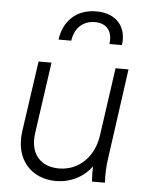

<svg xmlns="http://www.w3.org/2000/svg" viewBox="-55 -830 684 887"><g transform="rotate(5 286.5 -386.5)"><path d="M237 12C305 12 366 -19 403 -71C402 -49 402 -27 404 0H464C462 -42 463 -72 469 -113L527 -531H467L422 -214C408 -117 340 -47 246 -47C164 -47 109 -101 123 -200L170 -531H110L63 -204C44 -69 126 12 237 12ZM193 -640H252C260 -698 297 -735 354 -735C410 -735 437 -698 429 -640H487C499 -721 453 -785 356 -785C261 -785 204 -724 193 -640Z"/></g></svg>

Font: Mluvka Light
Style: Italic
Weight: 300
Italic angle: -8°
Designer: Modified by Jiří Krblich, Original typeface by Gumpita Rahayu
Foundry: Gumpita Rahayu & Jiří Krblich
Version: Version 2.000;Glyphs 3.1.1 (3134)